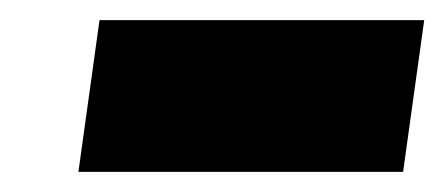

<svg xmlns="http://www.w3.org/2000/svg" viewBox="-20 -720 442 191"><path d="M58 -549H381L402 -700H79Z"/></svg>

Font: Unageo
Style: Black-Italic
Weight: 900
Designer: Richard Sepsi
Foundry: Richard Sepsi
Version: Version 2.000